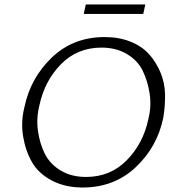

<svg xmlns="http://www.w3.org/2000/svg" viewBox="-20 -829 783 855"><path d="M353 -767 362 -809H627L618 -767ZM348 6Q270 6 211 -25Q152 -56 123 -106Q94 -156 83 -221Q72 -286 89 -353Q116 -482 211 -573Q306 -664 446 -664Q510 -664 561 -643.5Q612 -623 643.5 -588Q675 -553 694.5 -506.5Q714 -460 715 -409Q716 -358 707 -304Q680 -174 584 -84Q488 6 348 6ZM363 -41Q471 -41 544 -115Q617 -189 640 -296Q655 -354 646.5 -411Q638 -468 615.5 -514Q593 -560 545 -588.5Q497 -617 432 -617Q324 -617 251.5 -543Q179 -469 156 -362Q141 -304 149 -246.5Q157 -189 180 -143.5Q203 -98 250.5 -69.5Q298 -41 363 -41Z"/></svg>

Font: EauTest Semilight
Style: Italic
Weight: 300
Italic angle: -12°
Designer: Christian Thalmann (Catharsis Fonts)
Version: Version 0.001;PS 000.001;hotconv 1.0.88;makeotf.lib2.5.64775